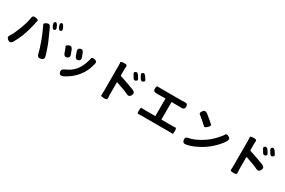

<svg xmlns="http://www.w3.org/2000/svg" viewBox="144 -2302 5711 3852"><g transform="rotate(30 3000.0 -375.5)"><path d="M210 -22Q166 40 107 -4Q48 -48 94 -108Q134 -160 192 -311Q269 -503 279 -606Q286 -683 359 -669Q431 -654 425 -635Q419 -616 416 -599Q409 -561 400 -523L383 -456Q374 -419 364 -382Q348 -325 324 -260Q297 -187 256.5 -108.5Q216 -30 210 -22ZM862 -4Q789 15 771 -59Q743 -177 686 -332Q657 -411 614.5 -507.5Q572 -604 559.5 -627Q547 -650 609 -680Q671 -711 702 -642L806 -411Q822 -376 836 -340Q885 -213 918 -97Q939 -24 866 -5ZM811 -641Q772 -623 742 -693L738 -701Q710 -768 744 -787Q778 -805 811 -737L816 -727Q850 -659 811 -641ZM929 -687Q890 -669 860 -739L857 -747Q829 -814 863 -832Q896 -851 930 -782L935 -772Q968 -704 929 -687Z M1422 77Q1351 104 1330 40Q1310 -23 1375 -54L1418 -75Q1450 -90 1480 -108Q1547 -149 1606 -223Q1656 -286 1691 -380Q1725 -471 1729 -510.5Q1733 -550 1803 -535Q1874 -521 1852 -453Q1850 -448 1841 -413Q1805 -273 1714 -155Q1647 -69 1556 -3Q1471 58 1422 77ZM1305 -290Q1244 -268 1218 -338L1214 -351Q1201 -386 1188 -421Q1170 -467 1164 -478Q1158 -489 1214 -518Q1270 -548 1303 -480Q1316 -454 1341 -382Q1366 -312 1305 -290ZM1527 -355Q1467 -334 1443 -406Q1432 -443 1418 -476L1416 -481Q1388 -551 1446 -574Q1504 -596 1531 -526L1560 -447Q1587 -376 1527 -355Z M2352 47Q2275 46 2279 19.5Q2283 -7 2283 -81V-656Q2283 -726 2279.5 -744Q2276 -762 2352 -765Q2428 -768 2424 -733Q2420 -698 2420 -656V-521Q2420 -510 2431 -507Q2522 -479 2644 -434Q2770 -387 2775 -385Q2843 -352 2809 -285Q2775 -219 2708 -254Q2637 -292 2425 -362Q2420 -364 2420 -359V-81Q2420 -24 2424.5 12.5Q2429 49 2352 47ZM2729 -574Q2686 -554 2655 -622Q2645 -643 2624.5 -672Q2604 -701 2641 -726Q2677 -751 2719 -688Q2741 -655 2756.5 -625Q2772 -595 2729 -574ZM2865 -631Q2823 -610 2790 -677Q2784 -688 2781 -692Q2736 -753 2772 -779Q2808 -806 2852 -745Q2875 -713 2891 -682.5Q2907 -652 2865 -631Z M3085 -92Q3086 -163 3105.5 -160Q3125 -157 3173 -157H3422Q3427 -157 3427 -162V-560Q3427 -565 3422 -565L3216 -562Q3140 -561 3143 -629Q3147 -697 3169 -694.5Q3191 -692 3234 -692H3742Q3778 -692 3814 -694Q3868 -698 3869 -629Q3871 -561 3795 -562L3572 -565Q3567 -565 3567 -560V-162Q3567 -157 3572 -157H3832Q3874 -157 3894.5 -160Q3915 -163 3916 -92Q3916 -21 3903 -23Q3890 -25 3832 -25H3173Q3116 -25 3100 -23Q3084 -21 3085 -92Z M4245 30Q4170 43 4159 -28Q4148 -98 4223 -109Q4331 -124 4499 -225Q4622 -298 4722 -407Q4813 -507 4828 -539Q4843 -571 4902 -540Q4962 -510 4925 -444Q4883 -370 4788 -274Q4689 -174 4571 -103Q4392 5 4245 30ZM4448 -496Q4395 -446 4376 -466.5Q4357 -487 4279 -554.5Q4201 -622 4178 -638Q4155 -654 4193 -710Q4231 -766 4294 -725Q4297 -723 4375 -659Q4457 -592 4479 -569Q4501 -546 4448 -496Z M5352 47Q5275 46 5279 19.5Q5283 -7 5283 -81V-656Q5283 -726 5279.5 -744Q5276 -762 5352 -765Q5428 -768 5424 -733Q5420 -698 5420 -656V-521Q5420 -510 5431 -507Q5522 -479 5644 -434Q5770 -387 5775 -385Q5843 -352 5809 -285Q5775 -219 5708 -254Q5637 -292 5425 -362Q5420 -364 5420 -359V-81Q5420 -24 5424.5 12.5Q5429 49 5352 47ZM5729 -574Q5686 -554 5655 -622Q5645 -643 5624.5 -672Q5604 -701 5641 -726Q5677 -751 5719 -688Q5741 -655 5756.5 -625Q5772 -595 5729 -574ZM5865 -631Q5823 -610 5790 -677Q5784 -688 5781 -692Q5736 -753 5772 -779Q5808 -806 5852 -745Q5875 -713 5891 -682.5Q5907 -652 5865 -631Z"/></g></svg>

Font: Resource Han Rounded JP
Style: Bold
Weight: 700
Designer: Cyano Hao (round all glyphs); Ryoko NISHIZUKA 西塚涼子 (kana, bopomofo & ideographs); Paul D. Hunt (Latin, Greek & Cyrillic)
Foundry: Cyano Hao
Version: 0.990